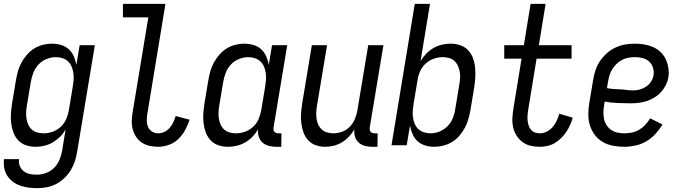

<svg xmlns="http://www.w3.org/2000/svg" viewBox="-27 -755 3547 998"><path d="M166 223Q143 223 120.5 220Q98 217 77 209.5Q56 202 39 189Q22 176 10.5 158Q-1 140 -5 118Q-9 96 -6 72H72Q69 91 76 108Q83 125 97 135.5Q111 146 128.5 149.5Q146 153 165 153Q189 153 214 143.5Q239 134 257 114.5Q275 95 284 71Q293 47 297 23L314 -83Q303 -62 285.5 -44.5Q268 -27 247.5 -15Q227 -3 204 2.5Q181 8 158 8Q132 8 108 0Q84 -8 67.5 -26Q51 -44 42.5 -67Q34 -90 31 -115.5Q28 -141 30 -167Q32 -193 36 -219L56 -339Q60 -362 66.5 -385.5Q73 -409 85 -430.5Q97 -452 113.5 -471Q130 -490 151 -503Q172 -516 196 -522Q220 -528 243 -528Q268 -528 291 -521Q314 -514 330.5 -499Q347 -484 356.5 -462.5Q366 -441 370 -418L387 -520H466L374 34Q370 59 362 83.5Q354 108 340.5 130Q327 152 307 171Q287 190 263.5 202Q240 214 215 218.5Q190 223 166 223ZM200 -62Q223 -62 247 -70.5Q271 -79 289.5 -96.5Q308 -114 317.5 -137Q327 -160 331 -183L351 -303Q354 -321 355.5 -339Q357 -357 354.5 -374.5Q352 -392 345.5 -408Q339 -424 327 -435.5Q315 -447 298 -452.5Q281 -458 263 -458Q239 -458 214.5 -448Q190 -438 172.5 -419Q155 -400 146 -376Q137 -352 133 -328L113 -208Q110 -191 109 -173.5Q108 -156 110.5 -139.5Q113 -123 119.5 -108Q126 -93 138 -82Q150 -71 166.5 -66.5Q183 -62 200 -62Z M795 8Q772 8 750 3Q728 -2 710 -14Q692 -26 680 -44.5Q668 -63 662.5 -84.5Q657 -106 658 -129Q659 -152 663 -175L744 -665H612V-735H833L739 -164Q736 -146 736 -128.5Q736 -111 742.5 -95.5Q749 -80 763.5 -71Q778 -62 795 -62Q812 -62 827.5 -69.5Q843 -77 855 -90.5Q867 -104 874 -120Q881 -136 886 -152L958 -133Q950 -106 935.5 -79.5Q921 -53 900 -32.5Q879 -12 850.5 -2Q822 8 795 8Z M1158 8Q1132 8 1108 0Q1084 -8 1067.5 -26Q1051 -44 1042.5 -67Q1034 -90 1031 -115.5Q1028 -141 1030 -167Q1032 -193 1036 -219L1056 -339Q1060 -362 1066.5 -385.5Q1073 -409 1085 -430.5Q1097 -452 1113.5 -471Q1130 -490 1151 -503Q1172 -516 1196 -522Q1220 -528 1243 -528Q1268 -528 1291 -521Q1314 -514 1330.5 -499Q1347 -484 1356.5 -462.5Q1366 -441 1370 -418L1387 -520H1466L1395 -93Q1394 -86 1395 -80Q1396 -74 1399.5 -70Q1403 -66 1408.5 -64Q1414 -62 1421 -62H1436L1435 8H1409Q1389 8 1370 3Q1351 -2 1337.5 -14Q1324 -26 1318 -44.5Q1312 -63 1315 -83Q1303 -63 1286 -45Q1269 -27 1248 -15Q1227 -3 1204 2.5Q1181 8 1158 8ZM1200 -62Q1223 -62 1247 -70.5Q1271 -79 1289.5 -96.5Q1308 -114 1317.5 -137Q1327 -160 1331 -183L1351 -303Q1354 -321 1355.5 -339Q1357 -357 1354.5 -374.5Q1352 -392 1345.5 -408Q1339 -424 1327 -435.5Q1315 -447 1298 -452.5Q1281 -458 1263 -458Q1239 -458 1214.5 -448Q1190 -438 1172.5 -419Q1155 -400 1146 -376Q1137 -352 1133 -328L1113 -208Q1110 -191 1109 -173.5Q1108 -156 1110.5 -139.5Q1113 -123 1119.5 -108Q1126 -93 1138 -82Q1150 -71 1166.5 -66.5Q1183 -62 1200 -62Z M1663 8Q1637 8 1613.5 -0.5Q1590 -9 1574 -27Q1558 -45 1550 -68Q1542 -91 1539 -116Q1536 -141 1538 -167Q1540 -193 1544 -219L1594 -520H1673L1621 -208Q1618 -191 1617 -174Q1616 -157 1618 -140.5Q1620 -124 1626.5 -109Q1633 -94 1644.5 -83Q1656 -72 1672 -67Q1688 -62 1705 -62Q1728 -62 1751.5 -70.5Q1775 -79 1792 -97Q1809 -115 1818 -137.5Q1827 -160 1831 -183L1887 -520H1966L1895 -93Q1894 -86 1895 -80Q1896 -74 1899.5 -70Q1903 -66 1908.5 -64Q1914 -62 1921 -62H1936L1935 8H1909Q1889 8 1870.5 3.5Q1852 -1 1838 -13.5Q1824 -26 1818.5 -44Q1813 -62 1815 -82Q1803 -62 1786.5 -44.5Q1770 -27 1750 -15Q1730 -3 1707.5 2.5Q1685 8 1663 8Z M2230 8Q2205 8 2182.5 1Q2160 -6 2143.5 -21Q2127 -36 2117.5 -57.5Q2108 -79 2104 -102L2087 0H2008L2129 -735H2208L2159 -437Q2171 -458 2188 -475.5Q2205 -493 2225.5 -505Q2246 -517 2269 -522.5Q2292 -528 2315 -528Q2341 -528 2365 -520Q2389 -512 2406 -494Q2423 -476 2431.5 -453Q2440 -430 2442.5 -404.5Q2445 -379 2443.5 -353Q2442 -327 2438 -301L2418 -181Q2414 -158 2407 -134.5Q2400 -111 2388.5 -89.5Q2377 -68 2360.5 -49Q2344 -30 2322.5 -17Q2301 -4 2277 2Q2253 8 2230 8ZM2211 -62Q2235 -62 2259 -72Q2283 -82 2301 -101Q2319 -120 2328 -144Q2337 -168 2340 -192L2360 -312Q2363 -329 2364.5 -346.5Q2366 -364 2363 -380.5Q2360 -397 2353.5 -412Q2347 -427 2335 -438Q2323 -449 2307 -453.5Q2291 -458 2274 -458Q2251 -458 2227 -449.5Q2203 -441 2184.5 -423.5Q2166 -406 2156 -383Q2146 -360 2143 -337L2123 -217Q2120 -199 2118.5 -181Q2117 -163 2119.5 -145.5Q2122 -128 2128.5 -112Q2135 -96 2147 -84.5Q2159 -73 2176 -67.5Q2193 -62 2211 -62Z M2779 8Q2754 8 2730.5 2.5Q2707 -3 2688.5 -17Q2670 -31 2657.5 -51Q2645 -71 2640 -94.5Q2635 -118 2636.5 -143Q2638 -168 2642 -193L2684 -450H2594V-520H2696L2731 -735H2809L2774 -520H2944V-450H2762L2718 -181Q2716 -168 2715 -154.5Q2714 -141 2715.5 -128Q2717 -115 2721 -102.5Q2725 -90 2733 -80.5Q2741 -71 2753.5 -66.5Q2766 -62 2779 -62Q2798 -62 2815.5 -71Q2833 -80 2846 -95Q2859 -110 2867 -128Q2875 -146 2880 -164L2950 -143Q2945 -124 2936.5 -105.5Q2928 -87 2916.5 -69.5Q2905 -52 2889.5 -37Q2874 -22 2856.5 -11.5Q2839 -1 2818.5 3.5Q2798 8 2779 8Z M3218 8Q3188 8 3159 2.5Q3130 -3 3106 -17Q3082 -31 3065 -53.5Q3048 -76 3039.5 -103Q3031 -130 3031 -159.5Q3031 -189 3036 -219L3056 -339Q3060 -364 3068 -389Q3076 -414 3091 -436.5Q3106 -459 3126.5 -477.5Q3147 -496 3171.5 -507.5Q3196 -519 3221.5 -523.5Q3247 -528 3272 -528Q3297 -528 3321.5 -524Q3346 -520 3367.5 -510.5Q3389 -501 3406 -485Q3423 -469 3433 -448Q3443 -427 3447 -402.5Q3451 -378 3447 -353Q3444 -333 3434 -313Q3424 -293 3409 -276.5Q3394 -260 3375 -248.5Q3356 -237 3335.5 -230Q3315 -223 3294 -220.5Q3273 -218 3252 -218Q3218 -218 3183 -219.5Q3148 -221 3116 -227L3113 -208Q3110 -189 3109.5 -171Q3109 -153 3113 -135.5Q3117 -118 3126.5 -103.5Q3136 -89 3150 -79.5Q3164 -70 3182 -66Q3200 -62 3218 -62Q3238 -62 3257.5 -66Q3277 -70 3295 -80.5Q3313 -91 3327.5 -106.5Q3342 -122 3352 -140L3417 -108Q3401 -82 3380 -59Q3359 -36 3332.5 -20.5Q3306 -5 3276 1.5Q3246 8 3218 8ZM3264 -285Q3281 -285 3298 -289.5Q3315 -294 3331 -304.5Q3347 -315 3357 -330.5Q3367 -346 3370 -363Q3373 -384 3367 -403.5Q3361 -423 3347 -435.5Q3333 -448 3313.5 -453Q3294 -458 3273 -458Q3256 -458 3239 -455Q3222 -452 3206 -443.5Q3190 -435 3177 -422Q3164 -409 3154.5 -393.5Q3145 -378 3140.5 -361.5Q3136 -345 3133 -328L3128 -297Q3143 -294 3160.5 -292.5Q3178 -291 3195.5 -290.5Q3213 -290 3229.5 -287.5Q3246 -285 3264 -285Z"/></svg>

Font: Iosevka Curly
Style: Italic
Weight: 400
Italic angle: -9°
Monospace: yes
Designer: Belleve Invis
Foundry: Belleve Invis
Version: Version 22.1.2; ttfautohint (v1.8.4)